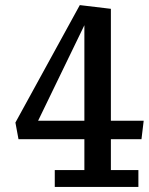

<svg xmlns="http://www.w3.org/2000/svg" viewBox="-20 -551 589 760"><path d="M314 -73.2V-451.2L130.9 -73.2ZM527.8 122.1V189H196.8V122.1H314V0H53.2L41 -65.9L295.9 -530.8L418.9 -516.1V-73.2H548.8L540 0H418.9V122.1Z"/></svg>

Font: Trocchi
Style: Regular
Weight: 400
Designer: vernon adams
Version: Version 1.0; ttfautohint (v0.8) -l 6 -r 50 -G 100